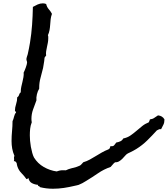

<svg xmlns="http://www.w3.org/2000/svg" viewBox="-20 -945 1014 1160"><path d="M973.6 -223.6Q973.6 -204.1 967.3 -191.9Q960.9 -179.7 953.1 -164.1Q951.2 -165 948.2 -165Q942.4 -165 937.5 -162.1Q932.6 -159.2 927.7 -157.2Q899.4 -126 869.6 -96.7Q839.8 -67.4 803.7 -44.9Q793.9 -39.1 784.2 -33.7Q774.4 -28.3 763.7 -23.4Q759.8 -21.5 756.3 -20Q752.9 -18.6 750 -16.6Q743.2 -12.7 735.8 -3.9Q728.5 4.9 719.2 14.2Q710 23.4 699.2 29.8Q688.5 36.1 675.8 35.2Q668 40 662.1 47.9Q656.2 55.7 648.4 63.5Q606.4 78.1 571.8 102.1Q537.1 126 500 148.4Q477.5 163.1 455.1 171.9Q450.2 173.8 443.8 174.8Q437.5 175.8 430.7 177.7Q398.4 185.5 365.7 190.4Q333 195.3 299.8 195.3Q258.8 195.3 220.7 185.5Q220.7 182.6 218.8 181.6Q216.8 180.7 214.4 179.7Q211.9 178.7 210 177.2Q208 175.8 210 171.9Q188.5 169.9 172.4 161.1Q156.2 152.3 151.4 129.9Q148.4 131.8 146.5 134.8Q144.5 137.7 139.6 136.7Q126 117.2 109.4 100.6Q92.8 84 85 60.5Q83 55.7 82.5 51.3Q82 46.9 81.1 42Q76.2 28.3 63.5 28.3Q65.4 24.4 65.4 18.6Q65.4 15.6 64.9 12.7Q64.5 9.8 64.5 6.8Q64.5 2 67.4 -2.9Q57.6 -25.4 53.7 -47.4Q49.8 -69.3 49.8 -92.8Q49.8 -123 52.7 -152.8Q55.7 -182.6 55.7 -212.9Q61.5 -224.6 64.9 -240.2Q68.4 -255.9 77.1 -265.6Q76.2 -271.5 73.2 -272Q70.3 -272.5 70.3 -277.3Q70.3 -294.9 77.1 -315.4Q84 -335.9 84 -357.4Q92.8 -362.3 95.2 -372.1Q97.7 -381.8 105.5 -387.7V-392.6Q105.5 -407.2 108.9 -421.9Q112.3 -436.5 115.7 -450.7Q119.1 -464.8 121.6 -479Q124 -493.2 123 -506.8Q125 -509.8 128.4 -518.1Q131.8 -526.4 135.3 -535.6Q138.7 -544.9 141.1 -553.7Q143.6 -562.5 143.6 -566.4Q143.6 -572.3 141.6 -577.1Q139.6 -582 139.6 -587.9Q139.6 -592.8 142.6 -602.1Q145.5 -611.3 147.5 -617.2Q151.4 -633.8 154.8 -651.9Q158.2 -669.9 161.1 -686.5Q169.9 -740.2 173.8 -794.4Q177.7 -848.6 178.7 -903.3Q192.4 -911.1 207.5 -918Q222.7 -924.8 239.3 -924.8Q244.1 -924.8 249 -923.8Q253.9 -922.9 258.8 -920.9Q263.7 -901.4 274.4 -889.6Q285.2 -877.9 293.9 -861.3Q288.1 -845.7 286.1 -829.1L283.2 -795.9Q282.2 -779.3 279.3 -763.2Q276.4 -747.1 269.5 -732.4Q271.5 -727.5 271.5 -722.7V-712.9Q271.5 -699.2 269 -686.5Q266.6 -673.8 263.7 -660.6Q260.7 -647.5 258.8 -634.8Q256.8 -622.1 258.8 -609.4Q255.9 -604.5 252.9 -602.1Q250 -599.6 249 -594.7L247.1 -576.2Q245.1 -565.4 243.7 -555.2Q242.2 -544.9 240.2 -534.2Q233.4 -504.9 225.1 -475.6Q216.8 -446.3 216.8 -415V-409.2Q208 -395.5 203.1 -375.5Q198.2 -355.5 200.2 -338.9Q189.5 -310.5 179.7 -283.2Q169.9 -255.9 169.9 -226.6Q169.9 -221.7 170.4 -216.3Q170.9 -210.9 171.9 -206.1Q164.1 -186.5 162.1 -166.5Q160.2 -146.5 160.2 -127Q160.2 -113.3 161.6 -95.2Q163.1 -77.1 166.5 -58.1Q169.9 -39.1 174.8 -21.5Q179.7 -3.9 185.5 6.8Q208 43 244.6 64Q281.2 85 322.3 90.8Q338.9 85 349.1 84Q359.4 83 377.9 84Q393.6 76.2 409.7 72.3Q425.8 68.4 442.4 63.5Q447.3 61.5 452.6 59.6Q458 57.6 461.9 55.7Q466.8 53.7 472.7 46.9Q478.5 40 483.4 35.2Q503.9 29.3 522.5 19Q541 8.8 558.6 -2L594.7 -23.4Q613.3 -34.2 633.8 -42Q641.6 -44.9 643.1 -50.3Q644.5 -55.7 648.4 -63.5Q650.4 -61.5 654.3 -61.5Q666 -61.5 670.9 -68.8Q675.8 -76.2 682.6 -84Q695.3 -85.9 707 -91.3Q718.8 -96.7 724.6 -108.4Q749 -113.3 767.6 -126Q786.1 -138.7 803.7 -153.8Q821.3 -168.9 838.9 -183.1Q856.4 -197.3 878.9 -206.1Q881.8 -210.9 882.8 -214.8Q883.8 -218.8 885.7 -223.6Q902.3 -225.6 912.1 -232.9Q921.9 -240.2 934.6 -248Q961.9 -245.1 973.6 -223.6Z"/></svg>

Font: Rock Salt
Style: Regular
Weight: 400
Version: Version 1.001